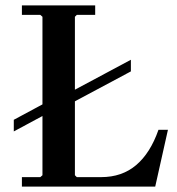

<svg xmlns="http://www.w3.org/2000/svg" viewBox="-20 -690 656 710"><path d="M566 -210H601L554 0H61V-35H129L137 -42V-628L129 -635H61V-670H332V-635H264L257 -628V-42L264 -35H354Q431 -35 483.5 -79.5Q536 -124 566 -210ZM31 -204V-247L204 -340V-330L464 -469V-426L204 -287V-297Z"/></svg>

Font: Brygada 1918 SemiBold
Style: Regular
Weight: 600
Designer: Mateusz Machalski | Borys Kosmynka | Przemek Hoffer
Foundry: NIEPODLEGLA 2018
Version: Version 3.006